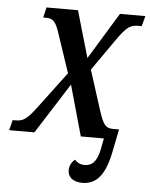

<svg xmlns="http://www.w3.org/2000/svg" viewBox="-71 -580 642 820"><g transform="rotate(5 250.5 -169.5)"><path d="M312 197C376 197 411 149 430 51L449 -44H423C391 -44 381 -59 362 -116L307 -288L400 -421C442 -481 458 -492 492 -492H507L519 -536H410L288 -336L230 -536H95L85 -492H97C130 -492 140 -477 158 -422L211 -264L97 -112C54 -54 38 -44 4 -44H-7L-18 0H90L228 -217L289 0H388L379 47C368 101 347 120 316 120C297 120 284 113 273 101C258 113 250 130 250 149C250 179 275 197 312 197Z"/></g></svg>

Font: Noto Serif Condensed Medium
Style: Italic
Weight: 500
Width: 3
Italic angle: -12°
Designer: Monotype Design Team
Foundry: Monotype Imaging Inc.
Version: Version 2.013